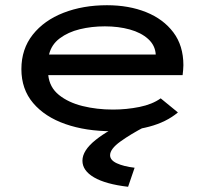

<svg xmlns="http://www.w3.org/2000/svg" viewBox="-20 -493 790 736"><path d="M409 10Q309 10 230.5 -17.5Q152 -45 107 -98Q62 -151 62 -228Q62 -305 105.5 -360Q149 -415 223.5 -444Q298 -473 390 -473Q474 -473 540 -446.5Q606 -420 644.5 -369Q683 -318 683 -243Q683 -234 682 -224Q681 -214 680 -205H165Q170 -158 206 -129Q242 -100 296.5 -86.5Q351 -73 413 -73Q465 -73 514.5 -83Q564 -93 596 -116L662 -62Q618 -25 552 -7.5Q486 10 409 10ZM168 -284H577Q575 -319 548 -343.5Q521 -368 477.5 -380Q434 -392 382 -392Q331 -392 286 -381Q241 -370 209 -346Q177 -322 168 -284ZM496 150 471 223Q385 213 340.5 187Q296 161 296 123Q296 84 346.5 43.5Q397 3 483 -34L537 -8Q481 21 441.5 49.5Q402 78 402 102Q402 121 428 133Q454 145 496 150Z"/></svg>

Font: Inconsolata ExtraExpanded SemiBold
Style: Regular
Weight: 600
Width: 8
Monospace: yes
Designer: Raph Levien, Cyreal, Brenton Simpson
Foundry: Raph Levien, Cyreal, Google
Version: Version 3.001; ttfautohint (v1.8.2.53-6de2)